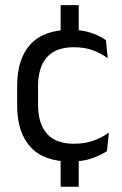

<svg xmlns="http://www.w3.org/2000/svg" viewBox="-20 -615 474 744"><path d="M285 -468H215V-595H285ZM285 108.5H215V-30H285ZM254 11Q149 11 97.8 -45.8Q46.5 -102.5 46.5 -206.5V-282.5Q46.5 -387 98 -443.2Q149.5 -499.5 254 -499.5Q285 -499.5 310.5 -493.8Q336 -488 356.2 -478.8Q376.5 -469.5 390.5 -459.5L397.5 -389Q374 -407 341.8 -419.5Q309.5 -432 266 -432Q196 -432 161.8 -393.2Q127.5 -354.5 127.5 -280.5V-208.5Q127.5 -136 161.8 -97Q196 -58 266 -58Q311 -58 343.8 -70.5Q376.5 -83 402 -101L394.5 -29.5Q372.5 -14.5 337 -1.8Q301.5 11 254 11Z"/></svg>

Font: Anek Latin Medium
Style: Regular
Weight: 400
Version: Version 1.003